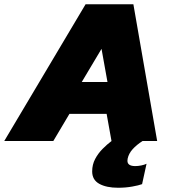

<svg xmlns="http://www.w3.org/2000/svg" viewBox="-57 -664 837 904"><path d="M499 220Q444 220 410.5 201.5Q377 183 377 143Q377 111 391 84.5Q405 58 426.5 36.5Q448 15 468 0L445 -128H270L194 0H-37L346 -644H571L683 0H614Q586 18 567.5 38.5Q549 59 544 83Q543 87 543 93Q543 118 580 118Q593 118 608 115Q623 112 633 107L612 203Q596 209 565 214.5Q534 220 499 220ZM328 -278H449L421 -434Z"/></svg>

Font: Kanit ExtraBold
Style: Italic
Weight: 800
Italic angle: -12°
Designer: Katatrad Team
Foundry: CadsonDemak
Version: Version 2.000; ttfautohint (v1.8.3)